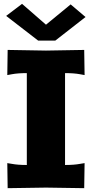

<svg xmlns="http://www.w3.org/2000/svg" viewBox="-20 -982 480 1003"><path d="M179.2 -770 12.2 -898.9 95.2 -961.9 220.2 -853 349.1 -959 426.8 -893.1 269 -770ZM419.9 -721.2 421.9 -589.8 397.9 -594.2Q366.7 -600.1 319.8 -600.1V-120.1Q366.7 -120.1 397.9 -126L421.9 -129.9L419.9 1L220.2 -2L20 1L18.1 -129.9L42 -126Q73.2 -120.1 120.1 -120.1V-600.1Q73.2 -600.1 42 -594.2L18.1 -589.8L20 -721.2L220.2 -717.8Z"/></svg>

Font: Zantroke
Style: Regular
Weight: 500
Foundry: gluk
Version: Version 0.36